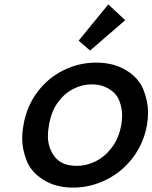

<svg xmlns="http://www.w3.org/2000/svg" viewBox="-20 -845 694 874"><path d="M338 -660 473 -825 550 -753 390 -615ZM312 9Q234 9 177.5 -26.5Q121 -62 101 -114.5Q81 -167 81 -214Q81 -244 87 -276Q101 -360 149.5 -425Q198 -490 268.5 -525Q339 -560 418 -560Q497 -560 554.5 -525Q612 -490 633 -436.5Q654 -383 654 -333Q654 -306 649 -276Q634 -192 584.5 -127Q535 -62 463 -26.5Q391 9 312 9ZM330 -90Q374 -90 416 -111Q458 -132 489.5 -174Q521 -216 532 -276Q536 -300 536 -320Q536 -352 523.5 -385.5Q511 -419 476.5 -440Q442 -461 398 -461Q354 -461 313 -440Q272 -419 242.5 -377.5Q213 -336 203 -276Q198 -249 198 -226Q198 -172 229.5 -131Q261 -90 330 -90Z"/></svg>

Font: Fz Poppins Med
Style: Italic
Weight: 500
Italic angle: -10°
Designer: Ninad Kale (Devanagari), Jonny Pinhorn (Latin)
Foundry: Indian Type Foundry
Version: Vit hóa bi Vntype.Com & FontZin.Com